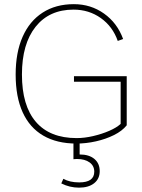

<svg xmlns="http://www.w3.org/2000/svg" viewBox="-20 -675 675 910"><path d="M330.6 -314V-287.6H551.8V-87.9Q533.2 -70.3 497.8 -54.9Q462.4 -39.6 421.1 -30Q379.9 -20.5 343.3 -20.5Q216.3 -20.5 150.1 -97.4Q84 -174.3 84 -321.8Q84 -466.8 148.7 -548.1Q213.4 -629.4 328.6 -629.4Q401.4 -629.4 457.8 -589.4Q514.2 -549.3 538.1 -481L563.5 -490.2Q535.6 -566.4 472.9 -610.8Q410.2 -655.3 330.1 -655.3Q244.1 -655.3 182.1 -615.2Q120.1 -575.2 87.2 -500.7Q54.2 -426.3 54.2 -321.8Q54.2 -215.8 87.4 -142.8Q120.6 -69.8 185.1 -32.2Q249.5 5.4 342.8 5.4Q388.2 5.4 434.8 -5.1Q481.4 -15.6 520.3 -34.9Q559.1 -54.2 580.6 -81.1V-314ZM452.6 136.2Q452.6 99.6 427.5 78.4Q402.3 57.1 357.4 57.1V-0.5H328.1V79.6Q332.5 79.1 336.9 78.9Q341.3 78.6 345.2 78.6Q382.3 78.6 404.5 94.7Q426.8 110.8 426.8 138.7Q426.8 189.5 355.5 189.5Q310.5 189.5 280.3 172.4L270.5 194.3Q310.5 214.4 354.5 214.4Q399.9 214.4 426.3 193.4Q452.6 172.4 452.6 136.2Z"/></svg>

Font: Estedad-FD-VF Thin
Style: Regular
Weight: 100
Designer: Amin Abedi
Version: Version 5.0